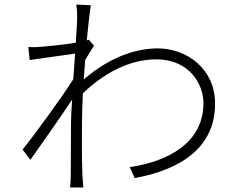

<svg xmlns="http://www.w3.org/2000/svg" viewBox="-20 -798 1047 841"><path d="M79 -143 113 -98C170 -178 245 -285 296 -362C293 -318 291 -282 291 -260C291 -161 290 -122 290 -27C290 -11 288 13 287 23H345C344 6 342 -12 341 -29C338 -114 339 -159 339 -255C339 -295 341 -341 343 -389C434 -477 547 -538 664 -538C814 -538 871 -424 871 -348C873 -170 710 -89 548 -66L570 -18C768 -54 924 -150 922 -347C921 -496 799 -586 671 -586C575 -586 460 -548 347 -450C349 -479 351 -507 353 -535C366 -557 380 -580 392 -598L369 -624L360 -621C367 -695 374 -754 378 -775L314 -778C318 -756 318 -733 318 -714C318 -703 315 -663 312 -611C258 -602 189 -595 157 -593C139 -591 122 -591 104 -592L110 -535C175 -545 267 -557 309 -563C306 -527 304 -489 301 -451C255 -378 135 -212 79 -143Z"/></svg>

Font: GenEiGothic-pro-Light
Style: Regular
Weight: 300
Designer: Ryoko NISHIZUKA (kana & ideographs); Paul D. Hunt (Latin, Greek & Cyrillic); Wenlong ZHANG (bopomofo); Sandoll Communica
Foundry: Adobe Systems Incorporated; o_tamon
Version: Version 1.000.140830